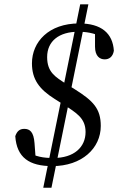

<svg xmlns="http://www.w3.org/2000/svg" viewBox="-20 -770 557 905"><path d="M226.2 13C365.9 13 455 -70.9 455 -176.3C455 -257.5 419.8 -294.7 331.6 -349.8L291.8 -374.6C240.9 -407.5 202.2 -429.4 202.2 -500.9C202.2 -576.6 258.9 -620.3 348.4 -620.3C379.6 -620.3 422.4 -617.2 469.5 -591.1L427.8 -627.5L427.9 -549.6C428.1 -504.1 451.2 -490.2 473.4 -490.2C493.7 -490.2 511.7 -501.4 516.7 -530.7C511.6 -612.8 458.1 -659.6 353.2 -659.6C209.7 -659.6 130.6 -572.6 130.6 -471.4C130.6 -395.2 165.8 -349.1 237.1 -304L277.8 -278.2C339.6 -238.4 383.3 -213.6 383.3 -147.8C383.3 -76 328.6 -25.3 232.2 -25.3C184 -25.3 150.1 -30.5 101.1 -57.6L148.7 -15.3L142.7 -95.4C138.7 -148.5 120.6 -162.6 94.4 -162.6C72.4 -162.6 60 -151.4 52 -128.2C58.9 -27.2 118 13 226.2 13ZM183.9 115H222.5L311.4 -321.8H272.9L183.9 115ZM271 -321.8H309.6L396.6 -749.6H358L271 -321.8Z"/></svg>

Font: Source Serif Variable
Style: Italic
Weight: 389
Italic angle: -12°
Designer: Frank Grießhammer
Foundry: Adobe Systems Incorporated
Version: Version 3.001;hotconv 1.0.111;makeotfexe 2.5.65597